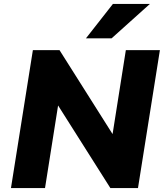

<svg xmlns="http://www.w3.org/2000/svg" viewBox="-20 -961 841 981"><path d="M36 0 148 -705H284L564 -262H553L623 -705H797L685 0H544L268 -436H279L210 0ZM419 -765 557 -941H746L550 -765Z"/></svg>

Font: Nunito Sans 9pt Black
Style: Italic
Weight: 900
Italic angle: -9°
Version: Version 3.101;gftools[0.9.27]